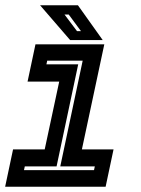

<svg xmlns="http://www.w3.org/2000/svg" viewBox="-20 -708 536 728"><path d="M-0.5 0 29.5 -141.5H149.5L204.5 -398.5H84.5L114.5 -540H375.5L290.5 -141.5H410.5L380.5 0ZM71 -63H336.5L339.5 -77H208.5L293.5 -478H159L156 -464H276.5L194.5 -77H74ZM369.5 -556H246L132 -688H275.5ZM287 -590 240.5 -653H224.5L272 -590Z"/></svg>

Font: Tourney Thin
Style: Italic
Weight: 100
Italic angle: -12°
Designer: Tyler Finck
Foundry: Etcetera Type Co
Version: Version 1.015